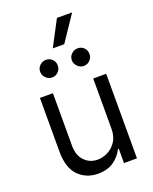

<svg xmlns="http://www.w3.org/2000/svg" viewBox="-175 -1062 930 1164"><g transform="rotate(-20 290.5 -479.5)"><path d="M420.5 -223V-545.5H504.3V0H420.5V-92.3H414.8Q395.6 -50.8 355.1 -21.8Q314.6 7.1 252.8 7.1Q176.1 7.1 126.4 -43.7Q76.7 -94.5 76.7 -198.9V-545.5H160.5V-204.5Q160.5 -144.9 194.1 -109.4Q227.6 -73.9 279.8 -73.9Q311.1 -73.9 343.6 -89.8Q376.1 -105.8 398.3 -138.8Q420.5 -171.9 420.5 -223ZM252.8 -801.1 339.5 -965.9H437.5L326.7 -801.1ZM188.9 -636.4Q166.5 -636.4 149.3 -653.6Q132.1 -670.8 132.1 -693.2Q132.1 -717.7 149.3 -733.8Q166.5 -750 188.9 -750Q213.4 -750 229.6 -733.8Q245.7 -717.7 245.7 -693.2Q245.7 -670.8 229.6 -653.6Q213.4 -636.4 188.9 -636.4ZM393.5 -636.4Q371.1 -636.4 353.9 -653.6Q336.6 -670.8 336.6 -693.2Q336.6 -717.7 353.9 -733.8Q371.1 -750 393.5 -750Q418 -750 434.1 -733.8Q450.3 -717.7 450.3 -693.2Q450.3 -670.8 434.1 -653.6Q418 -636.4 393.5 -636.4Z"/></g></svg>

Font: Inter Alia
Style: Regular
Weight: 400
Designer: Rasmus Andersson (Latin, Greek, Cyrillic etc.) and Evan from Shavian.info (Shavian, old style figures)
Foundry: Shavian.info
Version: Version 0.001;git-37ab20767